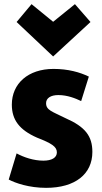

<svg xmlns="http://www.w3.org/2000/svg" viewBox="-20 -884 490 925"><path d="M132 -864 236 -779 341 -864 416 -778 236 -612 60 -778ZM425 -152C425 -46 343 21 202 21C120 21 54 -2 22 -19L60 -145C95 -126 142 -110 189 -110C229 -110 254 -124 254 -150C254 -178 227 -194 158 -221C74 -258 37 -306 37 -380C37 -481 115 -552 238 -552C308 -552 365 -536 408 -515C406 -510 373 -402 371 -397C344 -410 305 -426 261 -426C224 -426 202 -411 202 -387C202 -353 231 -347 295 -315C391 -273 425 -228 425 -152Z"/></svg>

Font: Repo ExtraBold
Style: Bold
Weight: 700
Designer: Stefan Peev
Foundry: Context Ltd
Version: Version 1.502